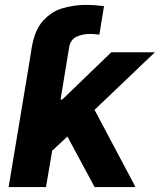

<svg xmlns="http://www.w3.org/2000/svg" viewBox="-20 -757 647 777"><path d="M98.7 -503.6 108.7 -566.1Q120.7 -636.4 154.5 -673.3Q188.9 -710.9 233.3 -723.7Q280.9 -737.2 324.6 -737.2Q348.4 -737.2 368.1 -735.6Q387.8 -734 400.9 -732.2L382.1 -616.8Q373.6 -617.9 364.3 -618.8Q355.1 -619.7 345.5 -619.7Q330.6 -619.7 317.3 -617.2Q304 -614.7 291.2 -609Q265.6 -598 259.9 -566.1L225.1 -354.4H232.2L430.4 -545.5H606.9L362.6 -312.5L528.4 0H362.9L252.8 -204.5L191.1 -147L166.2 0H14.9Z"/></svg>

Font: Inter P
Style: Bold Italic
Weight: 700
Italic angle: 9.39999°
Designer: Rasmus Andersson
Foundry: rsms
Version: Version 3.018;git-588b23468